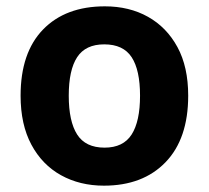

<svg xmlns="http://www.w3.org/2000/svg" viewBox="-20 -576 659 606"><path d="M574 -274Q574 -138 502.5 -64Q431 10 308 10Q232 10 172.5 -23Q113 -56 79 -119.5Q45 -183 45 -274Q45 -410 116 -483Q187 -556 311 -556Q388 -556 447 -523Q506 -490 540 -427.5Q574 -365 574 -274ZM197 -274Q197 -193 223.5 -151.5Q250 -110 310 -110Q369 -110 395.5 -151.5Q422 -193 422 -274Q422 -355 395.5 -395.5Q369 -436 309 -436Q250 -436 223.5 -395.5Q197 -355 197 -274Z"/></svg>

Font: Noto Sans IKEA
Style: Bold
Weight: 600
Designer: Monotype Design Team
Foundry: Monotype Imaging Inc.
Version: Version 2.001